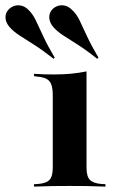

<svg xmlns="http://www.w3.org/2000/svg" viewBox="-101 -691 431 711"><path d="M94.4 -208.9V-340.3Q94.4 -375 82.3 -389.9Q70.2 -404.8 37.1 -407.3L25 -408.9V-417.7Q49.2 -416.1 64.5 -415.7Q79.8 -415.3 99.2 -415.3Q133.9 -415.3 162.9 -418.1Q191.9 -421 219.4 -426.6V-417.7V-208.9ZM157.3 -2.4Q121.8 -2.4 93.1 -2Q64.5 -1.6 25 0V-8.9L39.5 -9.7Q70.2 -12.1 82.3 -25Q94.4 -37.9 94.4 -69.4V-208.9H219.4V-69.4Q219.4 -37.9 231.9 -25Q244.4 -12.1 275 -9.7L289.5 -8.9V0Q250.8 -1.6 221.8 -2Q192.7 -2.4 157.3 -2.4ZM97.6 -473.4Q56.5 -505.6 25 -525.4Q-6.5 -545.2 -28.6 -559.7Q-50.8 -574.2 -64.5 -589.5Q-79.8 -606.5 -80.6 -625.4Q-81.5 -644.4 -66.9 -658.1Q-50.8 -672.6 -30.6 -671.4Q-10.5 -670.2 4.8 -654Q20.2 -639.5 31.9 -614.9Q43.5 -590.3 59.3 -556.5Q75 -522.6 101.6 -477.4ZM258.9 -473.4Q218.5 -505.6 187.1 -525.4Q155.6 -545.2 133.5 -559.7Q111.3 -574.2 97.6 -589.5Q82.3 -606.5 81.5 -625.4Q80.6 -644.4 94.4 -658.1Q110.5 -672.6 130.6 -671.4Q150.8 -670.2 166.1 -654Q182.3 -639.5 194 -614.9Q205.6 -590.3 221.4 -556.5Q237.1 -522.6 263.7 -477.4Z"/></svg>

Font: Playfair 144pt SemiExpanded ExtraBold
Style: Regular
Weight: 800
Width: 6
Designer: Claus Eggers Sørensen
Foundry: Claus Eggers Sørensen
Version: Version 2.203